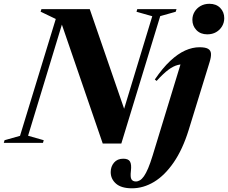

<svg xmlns="http://www.w3.org/2000/svg" viewBox="-62 -753 1202 1012"><path d="M606.5 -138.5 577 -129.5 740.5 -667.5 657.5 -691 661.5 -705H868.5L864 -691L782.5 -668L577.5 3.5H479.5L255.5 -648.5L274 -655.5L86 -37.5L168.5 -14L164.5 0H-42L-38 -14L43.5 -37L232 -653L152 -691.5L156.5 -705H411ZM952 -648.5Q952 -671.5 963.5 -690.8Q975 -710 995.2 -721.5Q1015.5 -733 1042 -733Q1077.5 -733 1098.8 -711.2Q1120 -689.5 1120 -657Q1120 -634 1108.5 -614.5Q1097 -595 1077 -583.5Q1057 -572 1030.5 -572Q995 -572 973.5 -594.2Q952 -616.5 952 -648.5ZM932.5 -68Q900.5 35 853.2 103.5Q806 172 749.8 205.8Q693.5 239.5 633.5 239.5Q577.5 239.5 549.5 215Q521.5 190.5 521.5 154Q521.5 125 539 104.2Q556.5 83.5 588 83.5Q614.5 83.5 623.2 98.5Q632 113.5 628 147.5Q624 181 631 192.2Q638 203.5 654 203.5Q665 203.5 675.5 197.2Q686 191 696.8 175.8Q707.5 160.5 718.8 134Q730 107.5 742.5 67L900.5 -450L925.5 -413.5Q899 -416.5 875.2 -410.5Q851.5 -404.5 825.2 -385Q799 -365.5 763.5 -326.5L754 -334Q795.5 -395 835.5 -432.2Q875.5 -469.5 914 -486.8Q952.5 -504 989.5 -504Q1020 -504 1034.2 -496Q1048.5 -488 1050 -471Q1051.5 -454 1043 -426.5Z"/></svg>

Font: Newsreader 60pt
Style: Bold Italic
Weight: 700
Italic angle: -17°
Designer: Hugues Gentile
Foundry: Production Type
Version: Version 1.003